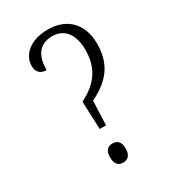

<svg xmlns="http://www.w3.org/2000/svg" viewBox="-179 -817 817 916"><g transform="rotate(-30 229.5 -359.0)"><path d="M209 -189H244L249 -322C350 -371 402 -437 402 -548C402 -659 335 -724 232 -724C126 -724 78 -666 78 -611C78 -575 100 -559 130 -559C130 -630 156 -686 234 -686C303 -686 339 -631 339 -551C339 -460 302 -392 203 -343ZM226 6C250 6 270 -7 270 -47C270 -87 250 -99 226 -99C203 -99 184 -87 184 -47C184 -7 203 6 226 6Z"/></g></svg>

Font: Noto Serif Devanagari Condensed Light
Style: Regular
Weight: 300
Width: 3
Designer: Universal Thirst, Indian Type Foundry and the Monotype Design Team
Foundry: Monotype Imaging Inc.
Version: Version 2.004